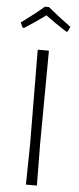

<svg xmlns="http://www.w3.org/2000/svg" viewBox="-58 -875 371 906"><g transform="rotate(5 127.5 -422.0)"><path d="M21 -736 10 -760Q77 -809 117 -844H136Q205 -788 245 -760L234 -736H227Q166 -775 128 -804Q76 -766 28 -736ZM154 -639 151 -197 153 0H101L104 -194L101 -639Z"/></g></svg>

Font: Alegreya Sans Light
Style: Regular
Weight: 300
Designer: Juan Pablo del Peral
Foundry: Huerta Tipografica
Version: Version 2.007